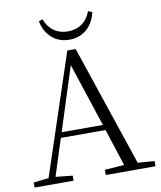

<svg xmlns="http://www.w3.org/2000/svg" viewBox="-99 -1009 909 1087"><g transform="rotate(-10 356.0 -465.5)"><path d="M198 -922C211 -859 257 -790 351 -790C445 -790 492 -859 505 -922L482 -931C461 -874 418 -838 351 -838C285 -838 241 -874 220 -931ZM333 -647 453 -282H216ZM420 0H706V-30L610 -37L376 -732H328L98 -39L11 -29V0H235V-29L138 -39L206 -251H463L532 -38L420 -30Z"/></g></svg>

Font: Noto Serif CJK KR Light
Style: Regular
Weight: 300
Designer: Ryoko NISHIZUKA 西塚涼子 (kana & ideographs); Frank Grießhammer (Latin, Greek & Cyrillic); Wenlong ZHANG 张文龙 (bopomofo); San
Foundry: Adobe
Version: Version 2.001;hotconv 1.1.0;makeotfexe 2.6.0